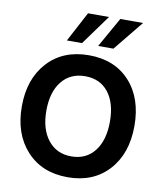

<svg xmlns="http://www.w3.org/2000/svg" viewBox="-111 -1131 1068 1258"><g transform="rotate(10 423.5 -502.5)"><path d="M151.9 -73.2Q49.8 -184.6 49.8 -367.7Q49.8 -550.8 151.9 -662.1Q253.9 -773.4 425.8 -773.4Q597.7 -773.4 698.2 -663.1Q798.8 -552.7 798.8 -368.7Q798.8 -184.6 697.3 -73.2Q595.7 38.1 424.8 38.1Q253.9 38.1 151.9 -73.2ZM269.5 -562.5Q212.9 -491.2 212.9 -368.2Q212.9 -245.1 270 -172.9Q327.1 -100.6 425.3 -100.6Q523.4 -100.6 579.6 -172.4Q635.7 -244.1 635.7 -368.2Q635.7 -492.2 580.1 -563Q524.4 -633.8 425.3 -633.8Q326.2 -633.8 269.5 -562.5ZM265.6 -843.8 371.1 -1043H510.7L366.2 -843.8ZM473.6 -843.8 585.9 -1043H737.3L575.2 -843.8Z"/></g></svg>

Font: GenEi M Gothic v2 Bold
Style: Regular
Weight: 700
Version: Version 2.0